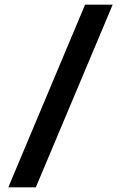

<svg xmlns="http://www.w3.org/2000/svg" viewBox="-20 -708 535 824"><path d="M345.1 -688H463.6L133.7 96H15.6Z"/></svg>

Font: League Spartan Extralight
Style: Regular
Weight: 200
Foundry: The League of Moveable Type
Version: Version 2.300; ttfautohint (v1.8.3)